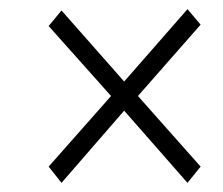

<svg xmlns="http://www.w3.org/2000/svg" viewBox="-20 -418 491 422"><path d="M115.2 -16.1 86.9 -51.8 224.1 -207 86.9 -360.8 115.2 -395 252.9 -238.8 392.1 -397.9 420.9 -363.8 283.2 -207 420.9 -51.8 392.1 -16.1 252.9 -174.8Z"/></svg>

Font: Junicode SmCond Light
Style: Italic
Weight: 300
Width: 4
Italic angle: -11°
Designer: Peter S. Baker
Version: Version 2.206